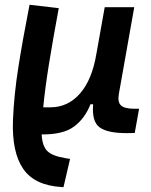

<svg xmlns="http://www.w3.org/2000/svg" viewBox="-20 -547 626 796"><path d="M243.2 229 235.4 228.5Q123 221.7 75.9 152.6Q28.8 83.5 33.7 -48.3Q38.1 -154.8 56.2 -269Q74.2 -383.3 102.5 -527.3L223.6 -513.2Q198.7 -379.4 182.6 -279.1Q166.5 -178.7 159.2 -102.1H189.5Q261.7 -102.1 312 -159.7Q362.3 -217.3 379.9 -325.7V-325.2L414.1 -517.1H536.6L472.7 -157.2Q466.8 -124 481.4 -110.1Q496.1 -96.2 536.6 -96.2H556.6L538.6 4.4L507.3 4.9Q427.2 5.4 393.6 -18.6Q359.9 -42.5 366.2 -114.7H355Q332.5 -56.6 287.4 -22.7Q242.2 11.2 152.8 10.3Q154.8 56.2 174.8 77.9Q194.8 99.6 252.4 108.9L270.5 111.8Z"/></svg>

Font: Cascadia Mono NF SemiBold
Style: Italic
Weight: 600
Italic angle: -10°
Monospace: yes
Designer: Aaron Bell
Foundry: Saja Typeworks
Version: Version 2404.023; ttfautohint (v1.8.4)